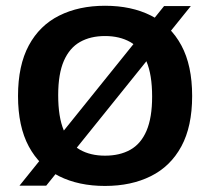

<svg xmlns="http://www.w3.org/2000/svg" viewBox="-20 -622 712 650"><path d="M136.5 6.5H46L535.5 -601.5H626ZM335.5 7.5Q246.5 7.5 180.2 -25.5Q114 -58.5 77.5 -126.2Q41 -194 41 -297Q41 -400.5 77.5 -468.2Q114 -536 180.5 -569.2Q247 -602.5 335.5 -602.5Q425 -602.5 491.2 -569.2Q557.5 -536 594 -468.2Q630.5 -400.5 630.5 -297Q630.5 -194 594 -126.5Q557.5 -59 491 -25.8Q424.5 7.5 335.5 7.5ZM335.5 -95Q385.5 -95 421.2 -115Q457 -135 476 -179.2Q495 -223.5 495 -295Q495 -369 475.8 -414.2Q456.5 -459.5 420.8 -479.8Q385 -500 335.5 -500Q286.5 -500 251 -480Q215.5 -460 196.2 -416Q177 -372 177 -300Q177 -225.5 196 -180.5Q215 -135.5 250.5 -115.2Q286 -95 335.5 -95Z"/></svg>

Font: Encode Sans SC SemiBold
Style: Regular
Weight: 600
Version: Version 3.002